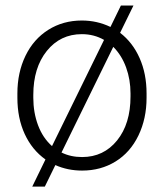

<svg xmlns="http://www.w3.org/2000/svg" viewBox="-20 -613 597 701"><path d="M43.5 -272Q43.5 -348.1 73 -409.2Q102.5 -470.2 156.5 -504.2Q210.4 -538.1 278.8 -538.1Q334.5 -538.1 383.3 -514.6L421.4 -592.8H467.3L418.5 -493.2Q464.4 -458 489.7 -400.9Q515.1 -343.8 515.1 -272V-255.9Q515.1 -179.7 485.4 -118.2Q455.6 -56.6 401.9 -23.4Q348.1 9.8 279.8 9.8Q227.1 9.8 182.1 -10.3L143.6 68.4H97.7L146 -30.8Q97.2 -65.4 70.3 -123.5Q43.5 -181.6 43.5 -255.9ZM101.6 -255.9Q101.6 -202.1 118.9 -155.8Q136.2 -109.4 169.9 -79.6L359.9 -467.3Q323.2 -488.3 278.8 -488.3Q200.2 -488.3 150.9 -427Q101.6 -365.7 101.6 -266.6ZM456.5 -272Q456.5 -322.3 440.4 -366.7Q424.3 -411.1 393.6 -441.9L204.6 -56.2Q237.8 -39.6 279.8 -39.6Q358.4 -39.6 407.5 -100.3Q456.5 -161.1 456.5 -260.7Z"/></svg>

Font: SteelSelectRoboto
Style: Regular
Weight: 300
Designer: Google
Version: Version 2.137; 2017